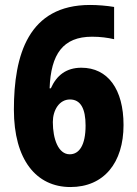

<svg xmlns="http://www.w3.org/2000/svg" viewBox="-20 -744 552 774"><path d="M36 -302C36 -100 126 10 264 10C399 10 478 -88 478 -240C478 -384 415 -471 308 -471C247 -471 208 -440 185 -388H180C185 -526 234 -596 351 -596C385 -596 414 -592 440 -586V-716C410 -721 374 -724 343 -724C94 -724 36 -522 36 -302ZM261 -122C215 -122 193 -184 193 -252C193 -300 219 -343 262 -343C305 -343 325 -306 325 -238C325 -158 299 -122 261 -122Z"/></svg>

Font: Noto Sans Myanmar UI Condensed ExtraBold
Style: Regular
Weight: 800
Width: 3
Designer: Monotype Design Team
Foundry: Monotype Imaging Inc.
Version: Version 2.103